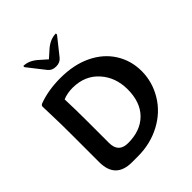

<svg xmlns="http://www.w3.org/2000/svg" viewBox="-235 -1005 1146 1146"><g transform="rotate(-45 337.5 -432.5)"><path d="M274.4 -97.2Q379.4 -97.2 439.5 -157.5Q499.5 -217.8 499.5 -326.2Q499.5 -427.7 438.2 -496.1Q377 -564.5 274.4 -565.4Q227.1 -565.4 190.9 -549.8Q194.3 -461.9 194.3 -359.9V-179.2Q194.3 -97.2 274.4 -97.2ZM262.7 -658.2Q377 -658.2 461.2 -617.4Q545.4 -576.7 590.6 -504.6Q635.7 -432.6 635.7 -344.2Q635.7 -253.4 587.6 -173.1Q539.6 -92.8 452.4 -46.4Q365.2 0 259.8 0H210Q71.8 0 71.8 -139.6V-357.9Q71.8 -469.2 69.3 -530.8Q66.9 -592.3 66.9 -612.8Q66.9 -623.5 82 -628.9Q162.6 -658.2 262.7 -658.2ZM432.1 -865.2V-855.5L345.7 -747.1Q327.6 -724.1 293.9 -724.1Q259.8 -724.1 242.2 -747.1L157.2 -855.5V-865.2Q204.1 -865.2 248.5 -825.2L293.5 -785.2L338.4 -825.2Q383.3 -865.2 432.1 -865.2Z"/></g></svg>

Font: Bainsley
Style: Bold
Weight: 700
Designer: Paul James MIller
Foundry: High-Logic / Made with FontCreator
Version: Version 1.411;March 28, 2021;FontCreator 13.0.0.2683 64-bit